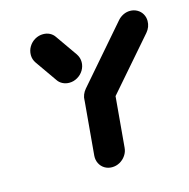

<svg xmlns="http://www.w3.org/2000/svg" viewBox="-83 -600 668 680"><g transform="rotate(-15 251.0 -259.5)"><path d="M274.4 -312.6Q289.6 -312.6 301.7 -305.2Q313.7 -297.8 320 -285Q326.3 -272.2 325.2 -257L307.4 -55.6Q306.3 -40.4 297.6 -27.6Q288.9 -14.8 275.6 -7.4Q262.2 0 247 0Q231.9 0 219.8 -7.4Q207.8 -14.8 201.5 -27.6Q195.2 -40.4 196.3 -55.6L214.1 -257Q215.2 -272.2 223.9 -285Q232.6 -297.8 245.9 -305.2Q259.3 -312.6 274.4 -312.6ZM238.9 -388.1Q238.9 -372.2 230.6 -358.3Q222.2 -344.4 208.1 -336.3Q194.1 -328.1 178.1 -328.1Q164.8 -328.1 153.7 -333.9Q142.6 -339.6 136.3 -349.3L81.1 -428.1Q71.5 -441.9 71.5 -458.1Q71.5 -474.4 79.8 -488.3Q88.1 -502.2 102.2 -510.4Q116.3 -518.5 132.2 -518.5Q145.6 -518.5 156.5 -513Q167.4 -507.4 174.1 -497.4L229.6 -418.1Q238.9 -404.1 238.9 -388.1ZM451.1 -518.5Q465.2 -518.5 477 -511.9Q488.9 -505.2 495.6 -493.5Q502.2 -481.9 502.2 -468.1Q502.2 -445.9 487 -428.1L310.4 -224.8Q301.9 -214.8 289.8 -209.1Q277.8 -203.3 264.8 -203.3Q243 -203.3 228.3 -218Q213.7 -232.6 213.7 -254.1Q213.7 -264.8 217.8 -274.8Q221.9 -284.8 228.9 -293L405.9 -497.4Q414.4 -507 426.3 -512.8Q438.1 -518.5 451.1 -518.5Z"/></g></svg>

Font: 26F Galaxy Sans Black
Style: Italic
Weight: 900
Italic angle: -5°
Designer: C₂₉H₂₅N₃O₅
Version: Version 1.200